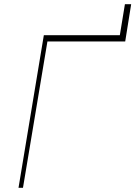

<svg xmlns="http://www.w3.org/2000/svg" viewBox="-20 -895 645 915"><path d="M68.2 0 188.9 -727.3H551.1L575.3 -875H605.1L576.7 -697.4H206L89.5 0Z"/></svg>

Font: Inter Thin  BETA
Style: Italic
Weight: 100
Italic angle: -9.39999°
Designer: Rasmus Andersson
Foundry: rsms
Version: Version 3.011;git-f93a4a705